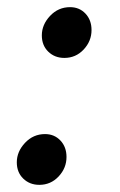

<svg xmlns="http://www.w3.org/2000/svg" viewBox="-20 -504 336 537"><path d="M97 -405Q97 -435 120 -459.5Q143 -484 176 -484Q202 -484 219 -466Q236 -448 236 -420Q236 -389 214 -365.5Q192 -342 160 -342Q133 -342 115 -359.5Q97 -377 97 -405ZM27 -50Q27 -80 50 -104.5Q73 -129 106 -129Q132 -129 149 -111Q166 -93 166 -65Q166 -34 144 -10.5Q122 13 90 13Q63 13 45 -4.5Q27 -22 27 -50Z"/></svg>

Font: Nebula Sans Medium
Style: Regular
Weight: 500
Italic angle: -9°
Designer: Paul D. Hunt for Adobe (as Source Sans)
Foundry: Nebula Entertainment & Broadcasting LLC
Version: Version 1.010